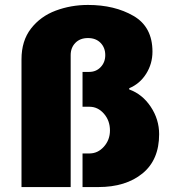

<svg xmlns="http://www.w3.org/2000/svg" viewBox="-20 -757 707 777"><path d="M67 -517Q67 -592 105.5 -641.5Q144 -691 205.5 -714Q267 -737 336 -737Q444 -737 520.5 -692.5Q597 -648 597 -548Q597 -499 571.5 -458.5Q546 -418 503 -400V-395Q556 -376 590 -325Q624 -274 624 -214Q624 -110 556.5 -55Q489 0 378 0H314V-136H342Q376 -136 400.5 -163.5Q425 -191 425 -229Q425 -269 400.5 -297Q376 -325 342 -325H314V-466H341Q369 -466 387.5 -485.5Q406 -505 406 -534Q406 -564 387 -583.5Q368 -603 336 -603Q304 -603 285 -583.5Q266 -564 266 -534V0H67Z"/></svg>

Font: Archivo Black
Style: Regular
Weight: 400
Designer: Hector Gatti
Foundry: Omnibus-Type
Version: Version 1.101; ttfautohint (v1.8)